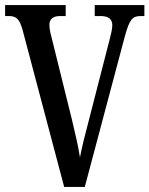

<svg xmlns="http://www.w3.org/2000/svg" viewBox="-20 -734 587 754"><path d="M68 -619 232 0H313L471 -594C489 -658 500 -671 533 -671H547V-714H352V-671H375C406 -671 421 -659 421 -635C421 -618 415 -598 410 -577L329 -262C313 -202 303 -161 294 -116C287 -160 277 -204 263 -262L183 -585C178 -603 174 -621 174 -636C174 -658 187 -671 216 -671H238V-714H0V-671H15C43 -671 56 -660 68 -619Z"/></svg>

Font: Noto Serif Khmer ExtraCondensed Medium
Style: Regular
Weight: 500
Width: 2
Designer: Danh Hong and the Monotype Design Team
Foundry: Monotype Imaging Inc.
Version: Version 2.004